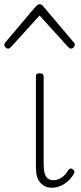

<svg xmlns="http://www.w3.org/2000/svg" viewBox="-54 -856 375 893"><path d="M188 17Q170 17 157 11Q144 5 133.5 -6.5Q123 -18 118 -35.5Q113 -53 113 -77V-500Q113 -508 117 -511.5Q121 -515 130 -515Q140 -515 144.5 -511.5Q149 -508 149 -500V-91Q149 -68 153 -52Q157 -36 167 -27Q177 -18 194 -18Q206 -18 217.5 -22Q229 -26 241 -36.5Q253 -47 264 -65Q268 -71 273.5 -72Q279 -73 285 -68Q290 -65 291.5 -60Q293 -55 290 -49Q279 -29 262.5 -14Q246 1 226.5 9Q207 17 188 17ZM-16 -630Q-23 -630 -28.5 -635.5Q-34 -641 -34 -648Q-34 -650 -32.5 -653Q-31 -656 -29 -659L114 -828Q119 -833 122.5 -834.5Q126 -836 130 -836Q134 -836 138 -834.5Q142 -833 146 -828L289 -659Q292 -656 293 -653Q294 -650 294 -648Q294 -641 288.5 -635.5Q283 -630 276 -630Q272 -630 269.5 -632Q267 -634 264 -636L130 -784L-4 -636Q-6 -634 -9 -632Q-12 -630 -16 -630Z"/></svg>

Font: Playwrite HR Lijeva Thin
Style: Regular
Weight: 250
Designer: Veronika Burian, José Scaglione
Foundry: TypeTogether
Version: Version 1.002